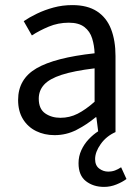

<svg xmlns="http://www.w3.org/2000/svg" viewBox="-20 -518 544 753"><path d="M388 215Q346 215 317 192.5Q288 170 288 122Q288 95 299 71Q310 47 328 28Q346 9 365 -3L358 -58H355Q320 -29 280 -8.5Q240 12 194 12Q154 12 121.5 -4Q89 -20 70 -51Q51 -82 51 -126Q51 -208 123 -250Q195 -292 351 -309Q350 -339 341.5 -367Q333 -395 311 -412Q289 -429 250 -429Q208 -429 171 -413.5Q134 -398 105 -379L73 -435Q95 -450 125 -464.5Q155 -479 190 -488.5Q225 -498 264 -498Q323 -498 360.5 -473.5Q398 -449 415.5 -404Q433 -359 433 -298V0Q397 16 375 47Q353 78 353 106Q353 131 369 143Q385 155 404 155Q419 155 431 150.5Q443 146 455 138L476 184Q460 196 436.5 205.5Q413 215 388 215ZM217 -56Q253 -56 284.5 -72Q316 -88 351 -119V-250Q269 -240 221.5 -224.5Q174 -209 153 -186Q132 -163 132 -131Q132 -91 157 -73.5Q182 -56 217 -56Z"/></svg>

Font: Source Sans 3
Style: Regular
Weight: 400
Designer: Paul D. Hunt
Foundry: Adobe
Version: Version 3.046;hotconv 1.0.118;makeotfexe 2.5.65603